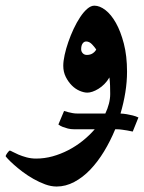

<svg xmlns="http://www.w3.org/2000/svg" viewBox="-69 -371 518 691"><path d="M408.7 102.5Q399.9 100.6 389.2 98.6Q380.4 97.2 370.1 95.7Q359.9 94.2 350.1 94.2H345.7Q328.1 136.7 305.4 174.1Q282.7 211.4 255.9 239.5Q229 267.6 198.2 283.9Q167.5 300.3 134.8 300.3Q114.7 300.3 93.5 292.5Q72.3 284.7 51.5 272.9Q30.8 261.2 12.7 247.6Q-5.4 233.9 -19 221.7Q-32.7 209.5 -40.8 200.7Q-48.8 191.9 -48.8 190.9Q-48.8 189.5 -46.9 186.3Q-44.9 183.1 -42.5 179.4Q-40 175.8 -37.4 173.3Q-34.7 170.9 -33.7 170.9Q-31.7 170.9 -23.7 175.3Q-15.6 179.7 -2.7 185.3Q10.3 190.9 26.6 195.3Q43 199.7 61 199.7Q90.8 199.7 120.1 191.7Q149.4 183.6 176.8 169.4Q204.1 155.3 228.3 136Q252.4 116.7 272 94.2H197.3Q185.5 94.2 175.3 91.6Q165 88.9 157.2 85.9Q148.4 82.5 141.1 77.1L161.6 28.3Q168.9 30.8 176.8 32.7Q184.1 34.7 192.4 36.1Q200.7 37.6 210 37.6H310.1Q318.4 20 323 2.2Q327.6 -15.6 327.6 -32.7Q327.6 -48.8 327.1 -63.5Q326.7 -78.1 324.7 -92.3Q316.9 -78.6 306.6 -68.4Q296.4 -58.1 285.2 -51.3Q273.9 -44.4 263.7 -41Q253.4 -37.6 245.6 -37.6Q232.9 -37.6 217.5 -44.2Q202.1 -50.8 189.5 -63.5Q176.8 -76.2 167.7 -94.2Q158.7 -112.3 158.7 -134.3Q158.7 -150.9 163.6 -173.3Q168.5 -195.8 176.8 -219.7Q185.1 -243.7 196 -267.1Q207 -290.5 219.5 -309.3Q231.9 -328.1 245.1 -339.4Q258.3 -350.6 270.5 -350.6Q290 -350.6 310.5 -334.7Q331.1 -318.8 348.1 -288.6Q365.2 -258.3 376.7 -214.1Q388.2 -169.9 388.2 -112.8Q388.2 -76.7 382.1 -38.6Q376 -0.5 364.7 37.6Q375.5 38.1 387.2 40Q398.9 42 408.2 44.4Q418.9 46.9 429.2 51.8ZM277.3 -192.9Q271.5 -201.7 262 -211.7Q252.4 -221.7 241.2 -221.7Q233.4 -221.7 228.3 -214.4Q223.1 -207 223.1 -193.8Q223.1 -185.5 228.8 -179.4Q234.4 -173.3 243.7 -173.3Q256.3 -173.3 265.1 -179.4Q273.9 -185.5 277.3 -192.9Z"/></svg>

Font: Accordance
Style: Bold
Weight: 700
Version: Version 1.2 (build January 31, 2020) Miklal Software Solutio